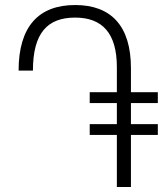

<svg xmlns="http://www.w3.org/2000/svg" viewBox="-20 -744 667 764"><path d="M337 -250V-207H445V0H501V-207H608V-250H501V-334H608V-377H501V-473C501 -641 422 -724 279 -724C134 -724 54 -639 54 -463H111C111 -613 169 -674 279 -674C387 -674 445 -612 445 -477V-377H337V-334H445V-250Z"/></svg>

Font: Noto Sans Armenian SemiCondensed Light
Style: Regular
Weight: 300
Width: 4
Designer: Monotype Design Team
Foundry: Monotype Imaging Inc.
Version: Version 2.008